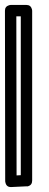

<svg xmlns="http://www.w3.org/2000/svg" viewBox="-20 -756 199 776"><path d="M23 -736H87Q104 -736 109 -719Q110 -715 110 -713V-26Q110 -8 93 -3Q90 -3 88 -3L25 0H24Q6 0 2 -18Q1 -21 1 -23L0 -713Q0 -730 17 -735Q20 -736 23 -736ZM46 -690 47 -47 64 -48V-690Z"/></svg>

Font: Santa Chrismast Display
Style: Regular
Weight: 400
Designer: MUHAMMAD YONI
Version: Version 001.000